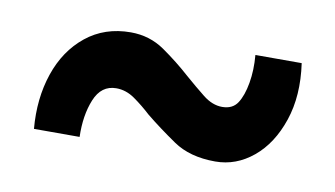

<svg xmlns="http://www.w3.org/2000/svg" viewBox="-35 -659 506 290"><g transform="rotate(10 218.5 -514.0)"><path d="M306 -429Q267 -429 241.5 -446.5Q216 -464 195 -481Q182 -493 168.5 -502.5Q155 -512 140 -512Q117 -512 107 -487.5Q97 -463 98 -430H28Q24 -476 37 -514.5Q50 -553 78.5 -576Q107 -599 147 -599Q176 -599 199 -583Q222 -567 242 -549Q258 -535 272.5 -523.5Q287 -512 302 -512Q318 -512 325.5 -523.5Q333 -535 336.5 -555Q340 -575 338 -598H409Q416 -549 403 -510.5Q390 -472 364 -450.5Q338 -429 306 -429Z"/></g></svg>

Font: Reem Kufi Fun Medium
Style: Regular
Weight: 500
Designer: Khaled Hosny
Version: Version 1.005